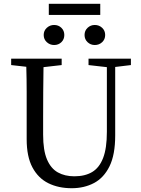

<svg xmlns="http://www.w3.org/2000/svg" viewBox="-20 -980 748 1015"><path d="M448 -636V-670H672V-636L589 -626V-264Q589 -162 559 -101Q529 -40 477 -12.5Q425 15 359 15Q289 15 235.5 -11.5Q182 -38 151.5 -95Q121 -152 121 -244V-360Q121 -426 121 -494.5Q121 -563 119 -627L39 -636V-670H306V-636L210 -625Q209 -562 208.5 -494Q208 -426 208 -360V-268Q208 -185 228.5 -137Q249 -89 286 -68.5Q323 -48 373 -48Q429 -48 467 -70.5Q505 -93 525 -144.5Q545 -196 545 -283V-625ZM266 -742Q244 -742 227.5 -757Q211 -772 211 -795Q211 -818 227.5 -833Q244 -848 266 -848Q289 -848 304.5 -833Q320 -818 320 -795Q320 -772 304.5 -757Q289 -742 266 -742ZM481 -742Q459 -742 443 -757Q427 -772 427 -795Q427 -818 443 -833Q459 -848 481 -848Q504 -848 520 -833Q536 -818 536 -795Q536 -772 520 -757Q504 -742 481 -742ZM238 -901V-960H510V-901Z"/></svg>

Font: Source Serif 4 Subhead
Style: Regular
Weight: 400
Designer: Frank Grießhammer
Foundry: Adobe Systems Incorporated
Version: Version 4.004;hotconv 1.0.117;makeotfexe 2.5.65602